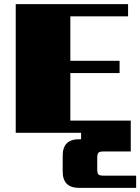

<svg xmlns="http://www.w3.org/2000/svg" viewBox="-20 -642 678 928"><path d="M481 207H638V266H362Q283 266 283 187V110Q283 31 362 31H372V0H56V-622H599V-563H320V-348H558V-289H320V-59H612V90H481Q462 90 456 96Q450 102 450 121V176Q450 196 456 201.5Q462 207 481 207Z"/></svg>

Font: Sarpanch Black
Style: Regular
Weight: 900
Designer: Manushi Parikh (Devanagari and Latin), Jyotish Sonowal (Devanagari)
Foundry: Indian Type Foundry
Version: Version 2.004;PS 1.0;hotconv 1.0.78;makeotf.lib2.5.61930; tt